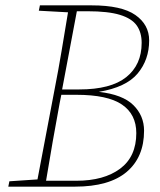

<svg xmlns="http://www.w3.org/2000/svg" viewBox="-20 -697 598 717"><path d="M125 -657 129 -677H322Q434 -677 485.5 -641Q537 -605 537 -546Q537 -474 494 -422.5Q451 -371 349 -354Q438 -344 478 -304.5Q518 -265 518 -209Q518 -110 453 -55Q388 0 260 0H11L15 -20L120 -27L184 -364Q198 -435 210 -507Q222 -579 234 -651ZM203 -313Q176 -168 152 -22H265Q368 -22 428.5 -67Q489 -112 489 -200Q489 -270 435.5 -306.5Q382 -343 265 -343H209ZM307 -655H267L212 -363H276Q394 -363 451.5 -409Q509 -455 509 -537Q509 -576 490.5 -602Q472 -628 428 -641.5Q384 -655 307 -655Z"/></svg>

Font: Source Serif Pro ExtraLight
Style: Italic
Weight: 200
Italic angle: -12°
Designer: Frank Grießhammer
Foundry: Adobe Systems Incorporated
Version: Version 3.001;hotconv 1.0.111;makeotfexe 2.5.65597